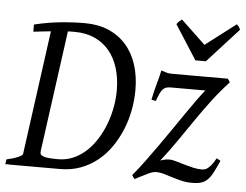

<svg xmlns="http://www.w3.org/2000/svg" viewBox="-50 -744 1049 820"><g transform="rotate(5 474.5 -333.5)"><path d="M246.1 -588.9Q238.8 -588.9 231.4 -588.9Q224.1 -588.9 216.8 -588.4L145.5 -67.4L146 -67.9Q144.5 -60.5 147.2 -55.7Q149.9 -50.8 158.7 -47.4Q167.5 -43.9 182.9 -42.5Q198.2 -41 222.2 -41Q258.3 -41 288.8 -54.7Q319.3 -68.4 344.2 -91.8Q369.1 -115.2 388.4 -146.5Q407.7 -177.7 420.7 -212.6Q433.6 -247.6 440.2 -284.2Q446.8 -320.8 446.8 -355Q446.8 -407.2 433.6 -450.2Q420.4 -493.2 395 -523.9Q369.6 -554.7 332.3 -571.8Q294.9 -588.9 246.1 -588.9ZM525.9 -363.8Q525.9 -320.8 517.6 -277.1Q509.3 -233.4 492.7 -193.1Q476.1 -152.8 451.7 -117.4Q427.2 -82 394.8 -55.9Q362.3 -29.8 322.3 -14.9Q282.2 0 234.9 0H14.2L16.6 -1L0 0L2.9 -21Q33.7 -27.8 52.2 -35.9Q70.8 -43.9 71.8 -50.8L144.5 -582.5Q126.5 -580.6 107.9 -578.6Q89.4 -576.7 69.8 -574.2V-605Q126 -618.7 180.9 -624.3Q235.8 -629.9 286.1 -629.9Q343.3 -629.9 387.7 -610.8Q432.1 -591.8 462.9 -557.1Q493.7 -522.5 509.8 -473.4Q525.9 -424.3 525.9 -363.8ZM924.8 -432.1Q884.8 -388.7 852.5 -345.9Q820.3 -303.2 789.8 -259Q759.3 -214.8 727.8 -168.7Q696.3 -122.6 657.7 -73.2Q659.2 -74.2 670.9 -77.6Q682.6 -81.1 697.8 -81.1Q707.5 -81.1 723.9 -76.4Q740.2 -71.8 759.8 -65.9Q779.3 -60.1 799.6 -55.4Q819.8 -50.8 837.9 -50.8Q842.3 -50.8 848.6 -52Q855 -53.2 862.3 -58.6Q869.6 -64 878.4 -74.7Q887.2 -85.4 897 -104L914.1 -94.2Q900.4 -64 890.1 -43.9Q879.9 -23.9 867.9 -12Q856 0 840.3 4.9Q824.7 9.8 800.8 9.8Q776.9 9.8 755.4 4.6Q733.9 -0.5 714.8 -6.6Q695.8 -12.7 678.5 -17.8Q661.1 -22.9 646 -22.9Q638.2 -22.9 629.9 -20.5Q621.6 -18.1 611.1 -13.2Q600.6 -8.3 586.9 -1.2Q573.2 5.9 554.7 15.1L543.9 -1Q568.4 -30.3 594.5 -65.7Q620.6 -101.1 647 -138.4Q673.3 -175.8 699 -213.1Q724.6 -250.5 747.6 -283.9Q770.5 -317.4 790 -344.2Q809.6 -371.1 823.7 -388.2H676.8Q665 -388.2 657 -386Q648.9 -383.8 642.3 -377.2Q635.7 -370.6 629.9 -358.2Q624 -345.7 616.7 -325.2L597.7 -329.1Q606.9 -373 616 -404.5Q625 -436 628.9 -457Q638.2 -454.6 648.9 -450.7Q659.7 -446.8 676.8 -446.8H915L924.8 -432.1ZM814.9 -512.7H770L675.8 -659.7Q682.6 -668.9 686.5 -672.4Q690.4 -675.8 697.8 -681.6L802.7 -582L933.1 -681.6Q939 -676.3 941.7 -672.6Q944.3 -668.9 948.7 -659.7Z"/></g></svg>

Font: GentiumAlt
Style: Italic
Weight: 400
Italic angle: -7°
Designer: J. Victor Gaultney
Version: Version 1.02; 2005; OFL release